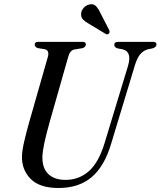

<svg xmlns="http://www.w3.org/2000/svg" viewBox="-20 -904 782 935"><path d="M489.5 -208 603.5 -583.5Q624 -653 576.5 -664L552 -668.5Q536 -674.5 536.5 -685.5Q536.5 -700 555 -700H727.5Q742 -700 742 -687.5Q742 -674.5 723 -668.5L700.5 -664Q677.5 -657.5 662.2 -639.2Q647 -621 635.5 -581.5L521.5 -205Q488.5 -93.5 426 -41Q363.5 11.5 265 11.5Q173 11.5 129.2 -32.8Q85.5 -77 87 -143Q87.5 -171.5 98.8 -219Q110 -266.5 122 -308.5L213 -627Q221.5 -657.5 199.5 -664L163 -670Q149 -676 149 -686.5Q149.5 -700 165 -700H383Q398 -700 398 -688Q398 -674.5 381.5 -669.5L340 -662.5Q320 -657.5 311.5 -625L221.5 -308.5Q205 -249.5 196.2 -209.2Q187.5 -169 186.5 -140.5Q185.5 -85 215.2 -56.5Q245 -28 299.5 -28Q364.5 -28 412.8 -70.5Q461 -113 489.5 -208ZM468.5 -841.5 512 -757Q516 -746.5 510 -740.5Q503 -733.5 494.5 -739L412.5 -788.5Q395 -798 384.2 -809.2Q373.5 -820.5 375 -839Q376 -852.5 387.5 -865.8Q399 -879 416.5 -882.5Q435 -886.5 446.8 -874.8Q458.5 -863 468.5 -841.5Z"/></svg>

Font: Fraunces 144pt S050
Style: Italic
Weight: 400
Italic angle: -16°
Version: Version 1.000; ttfautohint (v1.8.3)